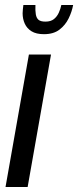

<svg xmlns="http://www.w3.org/2000/svg" viewBox="-20 -744 311 764"><path d="M2 0 95 -527H183L90 0ZM155 -608Q124 -608 105.5 -619.5Q87 -631 78.5 -650Q70 -669 70 -691Q70 -699 71 -707Q72 -715 73 -724H121Q120 -702 122.5 -687Q125 -672 133.5 -665Q142 -658 161 -658Q182 -658 194.5 -668Q207 -678 214 -693.5Q221 -709 224 -724H271Q266 -697 253 -670.5Q240 -644 216.5 -626Q193 -608 155 -608Z"/></svg>

Font: Archivo ExtraCondensed Medium
Style: Italic
Weight: 500
Width: 2
Italic angle: -10°
Designer: Hector Gatti
Foundry: Omnibus-Type
Version: Version 2.001